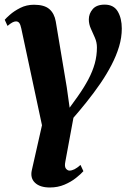

<svg xmlns="http://www.w3.org/2000/svg" viewBox="-28 -558 558 830"><path d="M308 -141Q335.5 -180 354 -215Q372.5 -250 381.8 -283.8Q391 -317.5 391 -353Q391 -375 382.2 -395Q373.5 -415 364.8 -434.2Q356 -453.5 356 -474Q356 -499 372.8 -518.5Q389.5 -538 424.5 -538Q463.5 -538 481 -508.5Q498.5 -479 498.5 -434.5Q498.5 -396 486.8 -356.8Q475 -317.5 454.2 -277.5Q433.5 -237.5 405.8 -197Q378 -156.5 345.5 -116Q331.5 -99 317 -81.2Q302.5 -63.5 289.5 -49L254.5 140.5Q250 162 257 170.8Q264 179.5 272.5 179.5Q282 179.5 293.8 173.8Q305.5 168 320 155L332.5 182Q321.5 194.5 300.5 211.2Q279.5 228 250.8 240.2Q222 252.5 187.5 252.5Q145 252.5 123.5 232.2Q102 212 109.5 178L153.5 -16.5L64 -435Q60.5 -452 55.2 -458.8Q50 -465.5 41 -465.5Q34 -465.5 25.5 -461Q17 -456.5 4.5 -446L-7.5 -472.5Q-3 -478.5 14.8 -494.2Q32.5 -510 59.5 -523.8Q86.5 -537.5 119 -537.5Q163.5 -537.5 185.2 -518.8Q207 -500 213 -465.5L260.5 -181.5L273 -92.5Z"/></svg>

Font: Merriweather 96pt ExtraBold
Style: Italic
Weight: 800
Italic angle: -7.8°
Version: Version 2.101